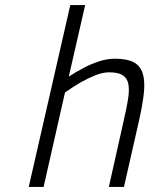

<svg xmlns="http://www.w3.org/2000/svg" viewBox="-20 -742 605 762"><path d="M94 0 259 -722H318L253 -438Q282 -457 313 -473Q339 -487 371.5 -498Q404 -509 436 -509Q484 -509 510.5 -495Q537 -481 546.5 -450.5Q556 -420 551 -373Q546 -326 531 -260L472 0H412L470 -259Q482 -310 488 -347Q494 -384 489.5 -408Q485 -432 467 -443.5Q449 -455 413 -455Q387 -455 356.5 -442.5Q326 -430 300 -415Q269 -397 238 -375L153 0Z"/></svg>

Font: Panefresco 250wt
Style: Italic
Weight: 300
Version: Version 1.000